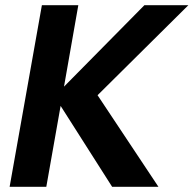

<svg xmlns="http://www.w3.org/2000/svg" viewBox="-20 -718 744 738"><path d="M411 0 213 -311 158 0H17L141 -698H281L226 -385L535 -698H704L355 -352L589 0Z"/></svg>

Font: Poppins SemiBold
Style: Italic
Weight: 600
Italic angle: -10°
Designer: Ninad Kale (Devanagari), Jonny Pinhorn (Latin)
Foundry: Indian Type Foundry
Version: Version 3.200;PS 1.000;hotconv 16.6.54;makeotf.lib2.5.65590